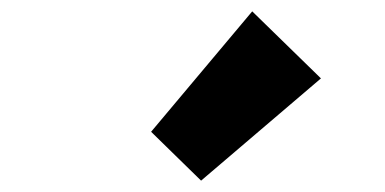

<svg xmlns="http://www.w3.org/2000/svg" viewBox="-20 -973 677 338"><path d="M334 -655 246 -741 424 -953 545 -835Z"/></svg>

Font: Noto Sans KR Thin Black
Style: Regular
Weight: 900
Version: Version 2.004-H2;hotconv 1.0.118;makeotfexe 2.5.65603